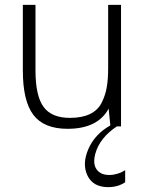

<svg xmlns="http://www.w3.org/2000/svg" viewBox="-20 -520 595 790"><path d="M427 -73Q382 10 258 10Q161 10 117.5 -47Q74 -104 74 -230V-500H126V-230Q126 -126 159 -80.5Q192 -35 268 -35Q317 -35 349.5 -50.5Q382 -66 397.5 -96Q413 -126 419 -159.5Q425 -193 425 -239V-500H478V0H461Q390 47 372 113Q357 170 394 192Q409 200 430 200Q446 200 462.5 195Q479 190 487 185L495 180V230Q465 250 425 250Q363 250 340 202.5Q317 155 343.5 93.5Q370 32 434 -4Z"/></svg>

Font: Fivo Sans Light
Style: Regular
Weight: 300
Designer: Alexander Slobzheninov
Foundry: Alexander Slobzheninov
Version: 1.0